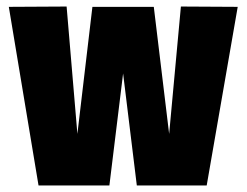

<svg xmlns="http://www.w3.org/2000/svg" viewBox="-20 -568 755 588"><path d="M98 0 7 -547 184 -548 217 -158 263 -547H451L498 -158L534 -548L708 -547L613 0H399L357 -343L315 0Z"/></svg>

Font: Georama SemiCondensed ExtraBold
Style: Regular
Weight: 800
Width: 4
Designer: Jean-Baptiste Levee
Foundry: Production Type
Version: Version 1.000